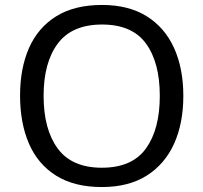

<svg xmlns="http://www.w3.org/2000/svg" viewBox="-20 -745 821 775"><path d="M720 -358Q720 -247 682.5 -164.5Q645 -82 572 -36Q499 10 391 10Q280 10 206.5 -36Q133 -82 97 -165Q61 -248 61 -359Q61 -469 97 -551Q133 -633 206.5 -679Q280 -725 392 -725Q499 -725 572 -679.5Q645 -634 682.5 -551.5Q720 -469 720 -358ZM156 -358Q156 -223 213 -145.5Q270 -68 391 -68Q513 -68 569 -145.5Q625 -223 625 -358Q625 -493 569 -569.5Q513 -646 392 -646Q271 -646 213.5 -569.5Q156 -493 156 -358Z"/></svg>

Font: Noto Sans Shavian
Style: Regular
Weight: 400
Designer: Monotype Design Team
Foundry: Monotype Imaging Inc.
Version: Version 2.001; ttfautohint (v1.8.4.7-5d5b)